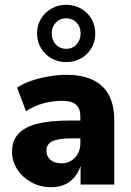

<svg xmlns="http://www.w3.org/2000/svg" viewBox="-20 -767 543 798"><path d="M192 11Q147 11 110 -9.5Q73 -30 51.5 -63.5Q30 -97 30 -137Q30 -182 56 -210.5Q82 -239 134.5 -252.5Q187 -266 269 -266H328V-192H278Q247 -192 227 -188.5Q207 -185 195.5 -179Q184 -173 178.5 -163Q173 -153 173 -140Q173 -118 189.5 -103Q206 -88 236 -88Q257 -88 275 -98.5Q293 -109 303.5 -128Q314 -147 314 -171V-284Q314 -316 296 -332Q278 -348 237 -348Q200 -348 162 -338Q124 -328 88 -305L51 -403Q77 -420 111 -431.5Q145 -443 182.5 -449.5Q220 -456 255 -456Q322 -456 366.5 -434.5Q411 -413 433 -371Q455 -329 455 -264V0H315V-92H319Q312 -61 295 -37.5Q278 -14 252.5 -1.5Q227 11 192 11ZM255 -509Q221 -509 193.5 -524.5Q166 -540 150 -567.5Q134 -595 134 -628Q134 -662 150 -688.5Q166 -715 193.5 -731Q221 -747 254 -747Q289 -747 316.5 -731.5Q344 -716 360 -689Q376 -662 376 -627Q376 -594 360 -567Q344 -540 317 -524.5Q290 -509 255 -509ZM255 -564Q281 -564 298 -582.5Q315 -601 315 -628Q315 -656 298 -673.5Q281 -691 255 -691Q229 -691 212 -673Q195 -655 195 -628Q195 -600 212 -582Q229 -564 255 -564Z"/></svg>

Font: Nunito Sans 12pt ExtraLight
Style: Weight 830 Width 84 Optical size 12.0 YTLC 445
Weight: 830
Width: 4
Designer: Vernon Adams
Foundry: Vernon Adams
Version: Version 3.101;gftools[0.9.27]